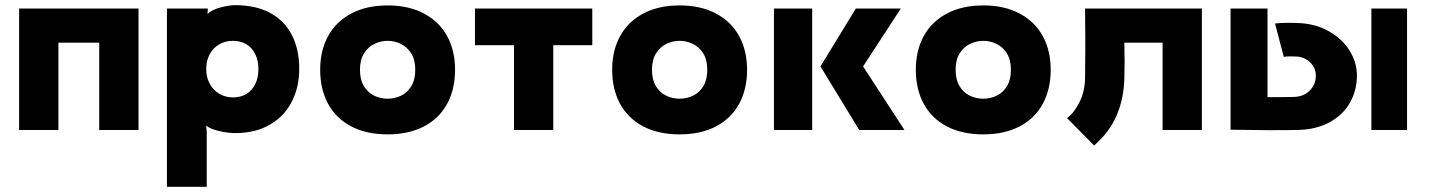

<svg xmlns="http://www.w3.org/2000/svg" viewBox="-20 -503 5545 743"><path d="M206 0H54V-470H516V0H364V-338H206Z M980 -236Q980 -269 967.5 -294Q955 -319 933 -332Q911 -345 882 -345Q852 -345 828.5 -331.5Q805 -318 791.5 -293Q778 -268 778 -236Q778 -204 791.5 -179Q805 -154 828.5 -140Q852 -126 882 -126Q911 -126 933 -139Q955 -152 967.5 -177Q980 -202 980 -236ZM1138 -236Q1138 -167 1110 -111Q1082 -55 1026 -21.5Q970 12 890 12Q862 12 827.5 4Q793 -4 778 -17L780 8V220H626V-470H784V-464L783 -449Q801 -466 834.5 -474.5Q868 -483 890 -483Q970 -483 1025.5 -453Q1081 -423 1109.5 -367.5Q1138 -312 1138 -236Z M1373 -233Q1373 -195 1388 -170Q1403 -145 1427.5 -133Q1452 -121 1480 -121Q1508 -121 1532.5 -133Q1557 -145 1572 -170Q1587 -195 1587 -233Q1587 -272 1571 -297Q1555 -322 1530.5 -333.5Q1506 -345 1480 -345Q1454 -345 1429.5 -333.5Q1405 -322 1389 -297Q1373 -272 1373 -233ZM1219 -233Q1219 -307 1249.5 -363Q1280 -419 1339 -450.5Q1398 -482 1480 -482Q1562 -482 1621 -450.5Q1680 -419 1710.5 -363Q1741 -307 1741 -233Q1741 -158 1710.5 -101.5Q1680 -45 1621 -14Q1562 17 1480 17Q1398 17 1339 -14Q1280 -45 1249.5 -101.5Q1219 -158 1219 -233Z M1969 0V-328H1818V-470H2272V-328H2121V0Z M2503 -233Q2503 -195 2518 -170Q2533 -145 2557.5 -133Q2582 -121 2610 -121Q2638 -121 2662.5 -133Q2687 -145 2702 -170Q2717 -195 2717 -233Q2717 -272 2701 -297Q2685 -322 2660.5 -333.5Q2636 -345 2610 -345Q2584 -345 2559.5 -333.5Q2535 -322 2519 -297Q2503 -272 2503 -233ZM2349 -233Q2349 -307 2379.5 -363Q2410 -419 2469 -450.5Q2528 -482 2610 -482Q2692 -482 2751 -450.5Q2810 -419 2840.5 -363Q2871 -307 2871 -233Q2871 -158 2840.5 -101.5Q2810 -45 2751 -14Q2692 17 2610 17Q2528 17 2469 -14Q2410 -45 2379.5 -101.5Q2349 -158 2349 -233Z M3123 -470V0H2975V-470ZM3292 -470H3466L3320 -246L3480 0H3305L3155 -246Z M3678 -233Q3678 -195 3693 -170Q3708 -145 3732.5 -133Q3757 -121 3785 -121Q3813 -121 3837.5 -133Q3862 -145 3877 -170Q3892 -195 3892 -233Q3892 -272 3876 -297Q3860 -322 3835.5 -333.5Q3811 -345 3785 -345Q3759 -345 3734.5 -333.5Q3710 -322 3694 -297Q3678 -272 3678 -233ZM3524 -233Q3524 -307 3554.5 -363Q3585 -419 3644 -450.5Q3703 -482 3785 -482Q3867 -482 3926 -450.5Q3985 -419 4015.5 -363Q4046 -307 4046 -233Q4046 -158 4015.5 -101.5Q3985 -45 3926 -14Q3867 17 3785 17Q3703 17 3644 -14Q3585 -45 3554.5 -101.5Q3524 -158 3524 -233Z M4331 -200Q4329 -121 4301 -56Q4273 9 4214 60L4109 -46Q4135 -64 4156.5 -106Q4178 -148 4179 -200Q4181 -335 4179 -470H4631V0H4479V-338H4331Q4333 -261 4331 -200Z M4988 -128Q5025 -129 5048.5 -152.5Q5072 -176 5072 -211Q5072 -232 5061 -248.5Q5050 -265 5033.5 -274Q5017 -283 5000 -284Q4967 -286 4948 -283L4914 -412Q4949 -416 5000 -414Q5070 -412 5122.5 -382Q5175 -352 5203 -306.5Q5231 -261 5231 -211Q5231 -154 5204.5 -106.5Q5178 -59 5125.5 -30Q5073 -1 4999 0Q4907 2 4742 -1V-470H4885V-127Q4957 -127 4988 -128ZM5425 -470V0H5287V-470Z"/></svg>

Font: Kreadon
Style: Regular
Weight: 400
Designer: kohakuno
Foundry: StudioGnu
Version: Version 1.000;Glyphs 3.1.2 (3151)